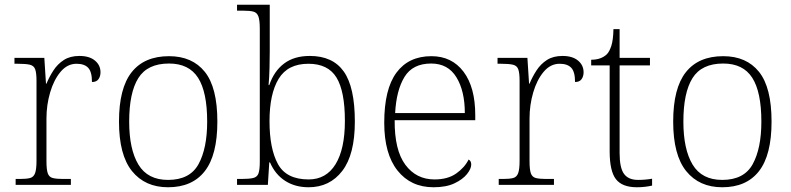

<svg xmlns="http://www.w3.org/2000/svg" viewBox="-20 -780 3338 810"><path d="M46 0V-25H64Q92 -25 107 -29Q122 -33 128 -49.5Q134 -66 134 -101V-439Q134 -472 128.5 -487.5Q123 -503 106 -507Q89 -511 56 -511H41V-536H167L174 -427H176Q188 -456 205.5 -483Q223 -510 249.5 -527Q276 -544 315 -544Q357 -544 380.5 -524.5Q404 -505 404 -475Q404 -458 395.5 -446Q387 -434 368 -434Q368 -477 352 -494Q336 -511 303 -511Q264 -511 235.5 -477Q207 -443 191.5 -390Q176 -337 176 -280V-100Q176 -65 181.5 -49Q187 -33 202.5 -29Q218 -25 246 -25H279V0Z M689 10Q592 10 537 -58Q482 -126 482 -267Q482 -408 535.5 -475.5Q589 -543 693 -543Q791 -543 844 -477Q897 -411 897 -267Q897 -126 844 -58Q791 10 689 10ZM689 -21Q781 -21 817.5 -87.5Q854 -154 854 -267Q854 -392 815.5 -452Q777 -512 693 -512Q602 -512 563.5 -450.5Q525 -389 525 -267Q525 -150 564 -85.5Q603 -21 689 -21Z M1282 10Q1225 10 1183 -17Q1141 -44 1119 -95H1116L1110 0H980V-25H998Q1031 -25 1048 -29Q1065 -33 1070.5 -48.5Q1076 -64 1076 -98V-659Q1076 -695 1070 -711Q1064 -727 1049 -731Q1034 -735 1006 -735H980V-760H1118V-563Q1118 -535 1117 -493Q1116 -451 1113 -421H1116Q1136 -480 1178.5 -512Q1221 -544 1287 -544Q1384 -544 1430.5 -478Q1477 -412 1477 -267Q1477 -128 1424 -59Q1371 10 1282 10ZM1282 -23Q1356 -23 1395.5 -87Q1435 -151 1435 -270Q1435 -395 1399.5 -453Q1364 -511 1281 -511Q1194 -511 1155.5 -447.5Q1117 -384 1117 -269Q1117 -153 1152.5 -88Q1188 -23 1282 -23Z M1809 10Q1713 10 1657 -60.5Q1601 -131 1601 -262Q1601 -404 1652.5 -473.5Q1704 -543 1800 -543Q1886 -543 1935.5 -477.5Q1985 -412 1985 -294V-273H1645Q1644 -147 1690 -85Q1736 -23 1813 -23Q1869 -23 1904.5 -48Q1940 -73 1957 -107Q1968 -101 1968 -86Q1968 -68 1950 -45.5Q1932 -23 1897 -6.5Q1862 10 1809 10ZM1941 -303Q1941 -396 1905.5 -454Q1870 -512 1799 -512Q1721 -512 1686.5 -455.5Q1652 -399 1647 -303Z M2084 0V-25H2102Q2130 -25 2145 -29Q2160 -33 2166 -49.5Q2172 -66 2172 -101V-439Q2172 -472 2166.5 -487.5Q2161 -503 2144 -507Q2127 -511 2094 -511H2079V-536H2205L2212 -427H2214Q2226 -456 2243.5 -483Q2261 -510 2287.5 -527Q2314 -544 2353 -544Q2395 -544 2418.5 -524.5Q2442 -505 2442 -475Q2442 -458 2433.5 -446Q2425 -434 2406 -434Q2406 -477 2390 -494Q2374 -511 2341 -511Q2302 -511 2273.5 -477Q2245 -443 2229.5 -390Q2214 -337 2214 -280V-100Q2214 -65 2219.5 -49Q2225 -33 2240.5 -29Q2256 -25 2284 -25H2317V0Z M2667 10Q2605 10 2578.5 -24Q2552 -58 2552 -142V-504H2474V-528Q2516 -528 2540 -551Q2551 -562 2559 -586.5Q2567 -611 2568 -657H2594V-536H2722V-504H2594V-134Q2594 -72 2612.5 -46.5Q2631 -21 2672 -21Q2702 -21 2731 -26V3Q2700 10 2667 10Z M3027 10Q2930 10 2875 -58Q2820 -126 2820 -267Q2820 -408 2873.5 -475.5Q2927 -543 3031 -543Q3129 -543 3182 -477Q3235 -411 3235 -267Q3235 -126 3182 -58Q3129 10 3027 10ZM3027 -21Q3119 -21 3155.5 -87.5Q3192 -154 3192 -267Q3192 -392 3153.5 -452Q3115 -512 3031 -512Q2940 -512 2901.5 -450.5Q2863 -389 2863 -267Q2863 -150 2902 -85.5Q2941 -21 3027 -21Z"/></svg>

Font: Noto Serif Tamil ExtraLight
Style: Italic
Weight: 200
Italic angle: -12°
Designer: Indian Type Foundry, Tom Grace, and the Monotype Design Team
Foundry: Monotype Imaging Inc.
Version: Version 2.003; ttfautohint (v1.8.4.7-5d5b)